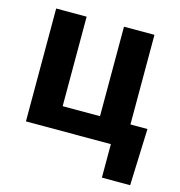

<svg xmlns="http://www.w3.org/2000/svg" viewBox="-103 -620 815 868"><g transform="rotate(15 304.5 -185.5)"><path d="M53.7 -528.3H196.3V-109.4H371.1V-528.3H513.7V-108.9H593.3L583.5 156.7H451.2V0H53.7Z"/></g></svg>

Font: Roboto Web
Style: Bold
Weight: 700
Designer: Google
Version: Version 1.200310; 2013